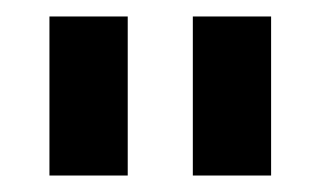

<svg xmlns="http://www.w3.org/2000/svg" viewBox="-20 -719 389 233"><path d="M40 -699H135V-506H40ZM214 -699H309V-506H214Z"/></svg>

Font: Prompt Medium
Style: Regular
Weight: 500
Designer: Katatrad Team
Foundry: CadsonDemak
Version: Version 1.000